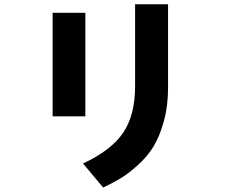

<svg xmlns="http://www.w3.org/2000/svg" viewBox="-20 -798 1040 882"><path d="M221.7 -263.7V-739.3H372.1V-263.7ZM361.3 -46.9Q491.2 -107.4 545.9 -188.5Q600.6 -269.5 600.6 -402.3V-778.3H752V-394.5Q752 -310.5 732.4 -240.2Q712.9 -169.9 684.6 -124Q656.2 -78.1 612.8 -39.1Q569.3 0 534.2 21Q499 42 454.1 63.5Z"/></svg>

Font: Gothic A1 Black
Style: Regular
Weight: 900
Version: Version 2.50